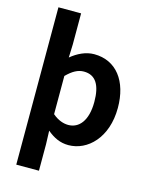

<svg xmlns="http://www.w3.org/2000/svg" viewBox="-145 -889 933 1194"><g transform="rotate(15 322.0 -291.5)"><path d="M79 215H225V45L222 -42C264 -7 306 14 360 14C483 14 598 -97 598 -289C598 -461 513 -574 370 -574C316 -574 264 -548 222 -513L225 -597V-798H79ZM327 -107C297 -107 261 -118 225 -149V-395C264 -434 298 -453 336 -453C413 -453 447 -394 447 -287C447 -165 395 -107 327 -107Z"/></g></svg>

Font: Genne Gothic Bold
Style: Regular
Weight: 700
Designer: Ryoko NISHIZUKA (kana & ideographs); Paul D. Hunt (Latin, Greek & Cyrillic); Wenlong ZHANG (bopomofo); Sandoll Communica
Foundry: Adobe Systems Incorporated
Version: Version 1.004;PS 1.004;hotconv 16.6.51;makeotf.lib2.5.65220